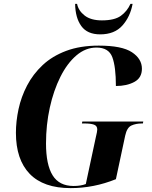

<svg xmlns="http://www.w3.org/2000/svg" viewBox="-20 -959 781 989"><path d="M344 10Q204 10 133 -63.5Q62 -137 62 -275Q62 -334 75.5 -397Q89 -460 119.5 -518.5Q150 -577 199.5 -623.5Q249 -670 321 -697Q393 -724 489 -724Q608 -724 659.5 -690Q711 -656 711 -605Q711 -558 672 -537Q633 -516 577 -516Q577 -615 558.5 -664.5Q540 -714 477 -714Q421 -714 373.5 -673.5Q326 -633 291 -563Q256 -493 236.5 -404.5Q217 -316 217 -220Q217 -111 251 -56Q285 -1 359 -1Q396 -1 422 -11L474 -254Q477 -267 479 -276.5Q481 -286 481 -292Q481 -311 464 -317Q447 -323 417 -323H402L404 -333H718L716 -323H710Q680 -323 657 -312.5Q634 -302 625 -261L577 -36Q463 10 344 10ZM496 -782Q430 -782 399 -824.5Q368 -867 367 -939H377Q384 -904 416 -879Q448 -854 505 -854Q570 -854 602.5 -877.5Q635 -901 652 -939H663Q651 -873 610.5 -827.5Q570 -782 496 -782Z"/></svg>

Font: Noto Serif Display SemiCondensed
Style: Bold Italic
Weight: 700
Width: 4
Italic angle: -12°
Designer: Monotype Design Team
Foundry: Monotype Imaging Inc.
Version: Version 2.009